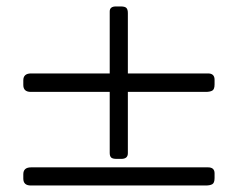

<svg xmlns="http://www.w3.org/2000/svg" viewBox="-20 -567 740 599"><path d="M76.2 -280.3Q52.7 -280.3 52.7 -301.8V-316.4Q52.7 -337.9 77.1 -337.9H322.3V-531.2Q322.3 -546.9 341.8 -546.9H356.4Q370.1 -546.9 374.5 -542Q378.9 -537.1 378.9 -526.4V-337.9H628.9Q649.4 -337.9 649.4 -318.4V-303.7Q649.4 -288.1 642.1 -284.2Q634.8 -280.3 622.1 -280.3H378.9V-88.9Q378.9 -71.3 358.4 -71.3H343.8Q331.1 -71.3 326.7 -75.7Q322.3 -80.1 322.3 -89.8V-280.3ZM76.2 11.7Q52.7 11.7 52.7 -9.8V-23.4Q52.7 -44.9 77.1 -44.9H628.9Q649.4 -44.9 649.4 -26.4V-11.7Q649.4 3.9 642.1 7.8Q634.8 11.7 622.1 11.7Z"/></svg>

Font: Goudy Bookletter 1911
Style: Regular
Weight: 400
Version: Version 2010.07.03